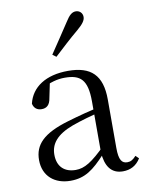

<svg xmlns="http://www.w3.org/2000/svg" viewBox="-91 -883 740 963"><g transform="rotate(-10 278.5 -401.5)"><path d="M189.7 14.6C264.3 14.6 308.6 -19.6 370.9 -87.1H394.5L385.8 -134.4C308.6 -57.1 269.3 -34.4 225.1 -34.4C169 -34.4 131.9 -65.8 131.9 -128.2C131.9 -183 164.6 -225.8 248.6 -257C293.6 -273.5 351.6 -289.3 404.8 -303.3V-327.7C351 -315.5 286.4 -298.9 230.9 -282.3C98.7 -243.6 51.6 -192.6 51.6 -115.1C51.6 -31.8 110.8 14.6 189.7 14.6ZM456.8 13.6C495.7 13.6 525.8 -2.3 547.1 -36.7L531.4 -52.1C514.8 -33.9 503 -27.5 486.4 -27.5C458.8 -27.5 444 -45.3 444 -107.7V-354.6C444 -479.1 388.2 -530.6 272.2 -530.6C159.1 -530.6 84.7 -481.7 65.5 -399.7C70.5 -376.8 86.1 -364.3 109.4 -364.3C134 -364.3 151.4 -376.9 156.8 -412.7L173.2 -491.9L129.7 -464.7C174.2 -489.6 211.7 -499.6 250 -499.6C329.2 -499.6 364.2 -470.1 364.2 -359V-99.7C368.7 -28.9 397.2 13.6 456.8 13.6ZM208.9 -624 227.6 -610.1C269.1 -648.4 309.2 -686.4 353.5 -723.1C383.9 -748.9 396.4 -766.3 396.4 -783.8C396.4 -805.4 379.5 -817.9 362.5 -817.9C343.2 -817.9 328.6 -805.6 308.2 -772.8C274.1 -720.5 241.8 -673 208.9 -624Z"/></g></svg>

Font: Source Han Serif CN VF
Style: Regular
Weight: 250
Designer: Ryoko NISHIZUKA 西塚涼子 (kana & ideographs); Frank Grießhammer (Latin, Greek & Cyrillic); Wenlong ZHANG 张文龙 (bopomofo); San
Foundry: Adobe
Version: Version 2.002;hotconv 1.1.0;makeotfexe 2.6.0